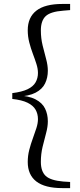

<svg xmlns="http://www.w3.org/2000/svg" viewBox="-20 -798 414 991"><path d="M43.4 -287.3V-317.4Q93.4 -323.6 122.3 -337.4Q151.2 -351.3 163.5 -372.8Q175.9 -394.3 175.9 -421.4Q175.9 -442.9 168 -467.8Q160.1 -492.7 149.5 -520.6Q139 -548.5 131.1 -579.1Q123.2 -609.7 123.2 -641.9Q123.2 -708.2 167.5 -742.9Q211.9 -777.6 301.9 -777.6H341.9V-745.9L306.5 -742.9Q240.8 -738.1 215.8 -714.6Q190.9 -691.1 190.9 -641.1Q190.9 -600.8 199.9 -563.8Q208.9 -526.9 217.9 -494.1Q226.9 -461.2 226.9 -432.8Q226.9 -396.7 212.6 -367.3Q198.4 -337.8 163.6 -319.6Q128.8 -301.4 67.8 -298.9V-305.8Q128.8 -303.4 163.6 -285.1Q198.4 -266.9 212.6 -237.6Q226.9 -208.2 226.9 -171.9Q226.9 -143.7 217.9 -110.8Q208.9 -77.8 199.9 -40.5Q190.9 -3.1 190.9 37.4Q190.9 86.4 215.8 109.9Q240.8 133.4 306.5 139L341.9 141.2V172.9H301.9Q211.9 172.9 167.5 138.6Q123.2 104.3 123.2 37.9Q123.2 5.7 131.1 -24.8Q139 -55.4 149.5 -83.7Q160.1 -112 168 -137.2Q175.9 -162.4 175.9 -183.1Q175.9 -210.5 163.5 -232Q151.2 -253.5 122.3 -267.7Q93.4 -281.9 43.4 -287.3Z"/></svg>

Font: Noto Serif KR ExtraLight
Style: Regular
Weight: 200
Designer: Ryoko NISHIZUKA 西塚涼子 (kana & ideographs); Frank Grießhammer (Latin, Greek & Cyrillic); Wenlong ZHANG 张文龙 (bopomofo); San
Foundry: Adobe
Version: Version 2.002-H1;hotconv 1.1.0;makeotfexe 2.6.0